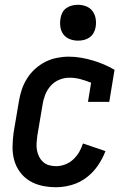

<svg xmlns="http://www.w3.org/2000/svg" viewBox="-20 -775 540 803"><path d="M215 8Q185 8 156.5 2Q128 -4 104 -18.5Q80 -33 63.5 -55.5Q47 -78 39.5 -105Q32 -132 32.5 -162Q33 -192 37 -221L59 -351Q63 -376 71 -400Q79 -424 93 -446.5Q107 -469 127 -487Q147 -505 170 -516.5Q193 -528 218 -533Q243 -538 268 -538Q294 -538 319.5 -533.5Q345 -529 368.5 -522Q392 -515 414.5 -505.5Q437 -496 459 -483L437 -349H348L361 -429Q339 -438 316.5 -444Q294 -450 270 -450Q249 -450 228 -441.5Q207 -433 192 -416Q177 -399 169 -378.5Q161 -358 158 -337L136 -207Q134 -192 133 -176.5Q132 -161 134.5 -147Q137 -133 143.5 -120Q150 -107 160.5 -97.5Q171 -88 185 -84Q199 -80 215 -80Q233 -80 252 -87Q271 -94 286 -108Q301 -122 311 -139Q321 -156 327 -175L421 -143Q409 -111 389 -82Q369 -53 341 -32Q313 -11 280 -1.5Q247 8 215 8ZM306 -605Q288 -605 271.5 -611.5Q255 -618 245 -631.5Q235 -645 232.5 -662.5Q230 -680 233 -698Q235 -711 241 -722.5Q247 -734 258 -741.5Q269 -749 281.5 -752Q294 -755 306 -755Q324 -755 340.5 -748.5Q357 -742 367 -728.5Q377 -715 380 -697.5Q383 -680 380 -662Q378 -649 371.5 -637.5Q365 -626 354.5 -618.5Q344 -611 331.5 -608Q319 -605 306 -605Z"/></svg>

Font: Iosevka Slab Semibold
Style: Italic
Weight: 600
Italic angle: -9°
Monospace: yes
Designer: Belleve Invis
Foundry: Belleve Invis
Version: Version 11.1.1; ttfautohint (v1.8.3)